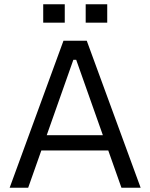

<svg xmlns="http://www.w3.org/2000/svg" viewBox="-20 -881 706 901"><path d="M25.3 0 277.9 -690H387.1L640 0H549.9L337.6 -600.3H324.2L112.2 0ZM129.6 -174.8 141 -246.4H519.3L530.7 -174.8ZM182.8 -774.6V-861H283.9V-774.6ZM382.1 -774.6V-861H483.2V-774.6Z"/></svg>

Font: Mozilla Text ExtraLight
Style: Regular
Weight: 200
Designer: Studio DRAMA
Foundry: Studio DRAMA
Version: Version 1.000